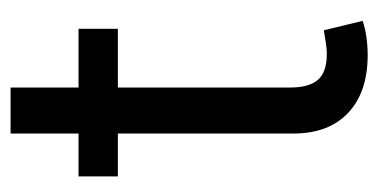

<svg xmlns="http://www.w3.org/2000/svg" viewBox="-198 -518 723 367"><g transform="rotate(-90 163.5 -334.5)"><path d="M292 -545.9V-470.7H9.8V-545.9ZM91.8 -675.8H179.7V-141.6Q179.7 -105 194.6 -88.1Q209.5 -71.3 244.1 -71.3Q252.4 -71.3 265.4 -73.2Q278.3 -75.2 289.1 -77.1L307.1 -2.9Q293.5 2 276.1 4.4Q258.8 6.8 241.7 6.8Q170.9 6.8 131.3 -30.5Q91.8 -67.9 91.8 -134.8Z"/></g></svg>

Font: Adwaita Sans
Style: Regular
Weight: 400
Designer: Rasmus Andersson
Foundry: rsms
Version: Version 4.001;git-9221beed3